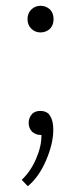

<svg xmlns="http://www.w3.org/2000/svg" viewBox="-20 -482 283 663"><path d="M89 -382Q75 -395 75 -416Q75 -437 89 -450Q102 -462 120 -462Q138 -462 152 -450Q165 -437 165 -416Q165 -395 152 -382Q138 -370 120 -370Q102 -370 89 -382ZM76 161 55 139Q86 110 105 65.5Q124 21 123 -16H120Q104 -16 91 -27Q79 -39 79 -58Q79 -75 91 -89Q102 -99 119 -99Q137 -99 148 -89L153 -82Q164 -65 164 -34Q164 14 139 72Q114 130 76 161Z"/></svg>

Font: Arsenal
Style: Regular
Weight: 400
Designer: Andrij Shevchenko
Foundry: Stairsfor
Version: Version 2.001;PS 002.001;hotconv 1.0.88;makeotf.lib2.5.64775